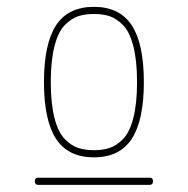

<svg xmlns="http://www.w3.org/2000/svg" viewBox="-20 -756 540 552"><path d="M294.9 -709.5Q275.4 -715.8 250 -715.8Q224.6 -715.8 205.1 -709.5Q185.5 -703.1 166.5 -684.1Q147.5 -665 136.7 -623.5Q126 -582 126 -520Q126 -458 136.7 -416.5Q147.5 -375 166.5 -356Q185.5 -336.9 205.1 -330.6Q224.6 -324.2 250 -324.2Q275.4 -324.2 294.9 -330.6Q314.5 -336.9 333.5 -356Q352.5 -375 363.3 -416.5Q374 -458 374 -520Q374 -582 363.3 -623.5Q352.5 -665 333.5 -684.1Q314.5 -703.1 294.9 -709.5ZM358.9 -356.9Q324.2 -303.7 250 -303.7Q175.8 -303.7 141.1 -356.9Q106.4 -410.2 106.4 -520Q106.4 -629.9 141.1 -683.1Q175.8 -736.3 250 -736.3Q324.2 -736.3 358.9 -683.1Q393.6 -629.9 393.6 -520Q393.6 -410.2 358.9 -356.9ZM89.8 -224.6Q80.1 -224.6 80.1 -234.9Q80.1 -245.1 89.8 -245.1H410.2Q419.9 -245.1 419.9 -234.9Q419.9 -224.6 410.2 -224.6Z"/></svg>

Font: Rounded Mgen+ 1m thin
Style: Regular
Weight: 100
Designer: [Source Han Sans]
Ryoko NISHIZUKA  (kana & ideographs); Paul D. Hunt (Latin, Greek & Cyrillic); Wenlong ZHANG  (bopomofo
Version: Version 1.059.20150602